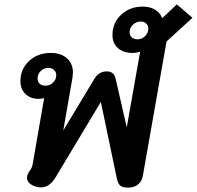

<svg xmlns="http://www.w3.org/2000/svg" viewBox="-20 -844 896 874"><path d="M512 -31 439 -380 232 -35Q205 9 166 9Q151 9 136 3Q103 -10 103 -35Q103 -50 117 -69Q126 -79 130 -104L181 -398Q172 -394 155 -394Q119 -394 96 -416Q73 -438 73 -475Q73 -530 112.5 -566.5Q152 -603 211 -603Q258 -603 285 -578.5Q312 -554 312 -514Q312 -507 310 -491L268 -250L409 -484Q430 -519 465 -519Q484 -519 493.5 -510Q503 -501 507 -483L557 -264L618 -609Q611 -606 601.5 -604.5Q592 -603 583 -603Q543 -603 517.5 -624.5Q492 -646 492 -685Q492 -740 531.5 -777Q571 -814 630 -814Q663 -814 686.5 -799.5Q710 -785 718 -761L785 -824L856 -763L738 -655L631 -48Q627 -20 609 -5Q591 10 564 10Q538 10 527.5 1Q517 -8 512 -31ZM655 -714Q655 -728 645.5 -737Q636 -746 620 -746Q600 -746 585 -731.5Q570 -717 570 -697Q570 -683 580 -674Q590 -665 606 -665Q626 -665 640.5 -679.5Q655 -694 655 -714ZM236 -502Q236 -516 226 -525.5Q216 -535 201 -535Q180 -535 165.5 -521Q151 -507 151 -486Q151 -472 160.5 -463Q170 -454 186 -454Q207 -454 221.5 -468Q236 -482 236 -502Z"/></svg>

Font: Niramit SemiBold
Style: Italic
Weight: 600
Italic angle: -10°
Designer: Katatrad Aksorn Co.,Ltd.
Foundry: Cadson Demak Co.,Ltd.
Version: Version 1.001; ttfautohint (v1.6)